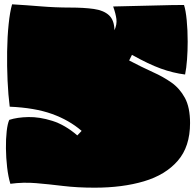

<svg xmlns="http://www.w3.org/2000/svg" viewBox="-20 -735 907 889"><path d="M418 134Q338 134 272 126Q206 118 147 113Q88 108 28 116Q18 83 13 39.5Q8 -4 7.5 -48Q7 -92 11 -127.5Q15 -163 23 -180Q60 -192 111.5 -193Q163 -194 222 -175.5Q281 -157 338 -108L358 -129Q300 -179 220.5 -207.5Q141 -236 25 -241Q18 -295 15 -362Q12 -429 13 -497Q14 -565 20 -623Q26 -681 36 -715Q103 -711 170 -705.5Q237 -700 304 -700Q369 -700 414.5 -693.5Q460 -687 484.5 -664.5Q509 -642 510 -595Q522 -622 519 -646.5Q516 -671 504 -705Q606 -707 693.5 -709.5Q781 -712 832 -712Q840 -688 844.5 -641.5Q849 -595 849 -542Q849 -500 846 -459.5Q843 -419 837 -390Q781 -397 724.5 -417.5Q668 -438 591 -481L578 -455Q604 -441 633 -427Q662 -413 690 -400Q735 -380 773.5 -353Q812 -326 836 -282Q860 -238 860 -165Q860 -56 803 9.5Q746 75 646.5 104.5Q547 134 418 134Z"/></svg>

Font: Oi
Style: Regular
Weight: 400
Designer: Kostas Bartsokas, Mohamad Dakak
Foundry: Foundry5
Version: Version 4.000